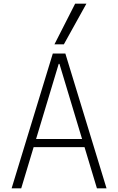

<svg xmlns="http://www.w3.org/2000/svg" viewBox="-20 -1020 640 1040"><path d="M43 0 266 -730H334L557 0H505L302 -674H298L95 0ZM145 -223V-267H455V-223ZM326 -780H275L387 -1000H448Z"/></svg>

Font: M PLUS Code Latin Expanded Light
Style: Regular
Weight: 300
Width: 7
Designer: Coji Morishita
Foundry: UNDERFOREST DESIGN
Version: Version 1.002; ttfautohint (v1.8.3)